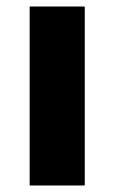

<svg xmlns="http://www.w3.org/2000/svg" viewBox="-20 -569 351 589"><path d="M240 0H71V-549H240Z"/></svg>

Font: Noto Sans Khmer UI ExtraBold
Style: Regular
Weight: 800
Designer: Danh Hong and the Monotype Design Team
Foundry: Monotype Imaging Inc.
Version: Version 2.002; ttfautohint (v1.8.4.7-5d5b)